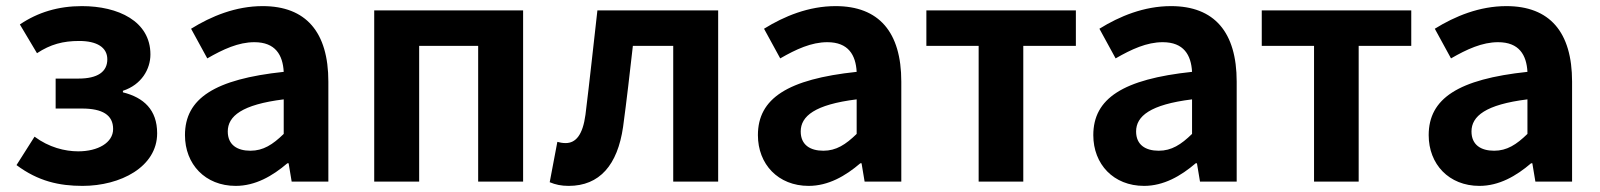

<svg xmlns="http://www.w3.org/2000/svg" viewBox="-20 -594 5233 628"><path d="M250 14C374 14 494 -48 494 -158C494 -235 450 -275 382 -292V-297C443 -317 472 -368 472 -416C472 -525 366 -574 248 -574C171 -574 104 -554 45 -514L101 -420C145 -449 186 -460 239 -460C297 -460 331 -439 331 -400C331 -359 299 -337 237 -337H162V-239H248C315 -239 350 -218 350 -172C350 -127 300 -99 236 -99C192 -99 140 -112 93 -147L34 -54C105 -1 174 14 250 14Z M751 14C815 14 871 -18 920 -60H924L934 0H1054V-327C1054 -489 981 -574 839 -574C751 -574 671 -541 605 -500L658 -403C710 -433 760 -456 812 -456C881 -456 905 -414 908 -359C682 -335 585 -272 585 -152C585 -57 651 14 751 14ZM799 -101C756 -101 725 -120 725 -164C725 -214 771 -252 908 -269V-156C872 -121 841 -101 799 -101Z M1204 0H1351V-444H1544V0H1691V-560H1204Z M1840 14C1941 14 2000 -54 2018 -179C2030 -267 2040 -356 2050 -444H2182V0H2329V-560H1934C1921 -446 1909 -332 1895 -219C1886 -152 1863 -126 1830 -126C1819 -126 1811 -128 1803 -130L1778 2C1797 10 1816 14 1840 14Z M2625 14C2689 14 2745 -18 2794 -60H2798L2808 0H2928V-327C2928 -489 2855 -574 2713 -574C2625 -574 2545 -541 2479 -500L2532 -403C2584 -433 2634 -456 2686 -456C2755 -456 2779 -414 2782 -359C2556 -335 2459 -272 2459 -152C2459 -57 2525 14 2625 14ZM2673 -101C2630 -101 2599 -120 2599 -164C2599 -214 2645 -252 2782 -269V-156C2746 -121 2715 -101 2673 -101Z M3181 0H3327V-444H3499V-560H3010V-444H3181Z M3722 14C3786 14 3842 -18 3891 -60H3895L3905 0H4025V-327C4025 -489 3952 -574 3810 -574C3722 -574 3642 -541 3576 -500L3629 -403C3681 -433 3731 -456 3783 -456C3852 -456 3876 -414 3879 -359C3653 -335 3556 -272 3556 -152C3556 -57 3622 14 3722 14ZM3770 -101C3727 -101 3696 -120 3696 -164C3696 -214 3742 -252 3879 -269V-156C3843 -121 3812 -101 3770 -101Z M4278 0H4424V-444H4596V-560H4107V-444H4278Z M4819 14C4883 14 4939 -18 4988 -60H4992L5002 0H5122V-327C5122 -489 5049 -574 4907 -574C4819 -574 4739 -541 4673 -500L4726 -403C4778 -433 4828 -456 4880 -456C4949 -456 4973 -414 4976 -359C4750 -335 4653 -272 4653 -152C4653 -57 4719 14 4819 14ZM4867 -101C4824 -101 4793 -120 4793 -164C4793 -214 4839 -252 4976 -269V-156C4940 -121 4909 -101 4867 -101Z"/></svg>

Font: Source Han Sans JP
Style: Bold
Weight: 700
Designer: Ryoko NISHIZUKA 西塚涼子 (kana, bopomofo & ideographs); Paul D. Hunt (Latin, Greek & Cyrillic); Sandoll Communications 산돌커뮤니
Foundry: Adobe
Version: Version 2.002;hotconv 1.0.116;makeotfexe 2.5.65601